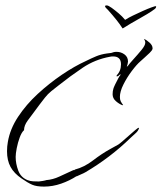

<svg xmlns="http://www.w3.org/2000/svg" viewBox="-20 -677 598 711"><path d="M375 -657Q381 -657 393.5 -648Q406 -639 419.5 -627.5Q433 -616 442 -605Q443 -602 446 -605Q455 -611 472.5 -619.5Q490 -628 509 -636.5Q528 -645 542 -650Q556 -655 557 -654Q559 -653 558 -651Q557 -649 557 -648Q556 -645 541 -635Q526 -625 504.5 -613Q483 -601 463.5 -589.5Q444 -578 435 -572Q433 -572 433 -573Q425 -586 411 -603.5Q397 -621 380 -640Q376 -644 372.5 -647.5Q369 -651 369 -654Q369 -657 375 -657ZM143 14Q115 14 99 7Q83 0 60 -16Q32 -35 19 -59Q6 -83 6 -117Q6 -135 9 -151Q17 -199 47 -244.5Q77 -290 120 -329.5Q163 -369 209.5 -400.5Q256 -432 298 -451Q318 -461 336 -468.5Q354 -476 376 -479Q380 -480 384 -480Q388 -480 392 -481Q397 -483 401.5 -484Q406 -485 412 -485Q428 -485 441 -475.5Q454 -466 454 -449Q454 -448 452.5 -440Q451 -432 449 -432L452 -431Q459 -441 474.5 -458Q490 -475 504 -492Q518 -509 518 -519Q518 -523 516.5 -526.5Q515 -530 513 -533Q523 -529 534 -519Q545 -509 545 -498Q545 -495 544 -494Q543 -490 534 -481Q525 -472 514.5 -463Q504 -454 500 -450Q486 -438 468 -414Q450 -390 437 -364Q424 -338 424 -318Q424 -308 427 -302Q430 -296 436 -288H434V-287Q421 -292 409 -302.5Q397 -313 397 -328Q397 -340 400 -349Q401 -353 406.5 -364.5Q412 -376 418 -387Q424 -398 426 -399V-402H425Q422 -399 419 -396.5Q416 -394 412 -394V-398Q428 -414 428 -439Q428 -468 399 -468Q392 -468 388 -467Q332 -457 286 -426Q240 -395 196 -360Q183 -350 170 -339.5Q157 -329 146 -315Q136 -302 126 -289Q116 -276 106 -262Q96 -249 82.5 -230.5Q69 -212 69 -195Q60 -187 53 -168Q46 -149 42 -128.5Q38 -108 38 -96Q38 -71 47.5 -45.5Q57 -20 82 -10Q92 -6 103 -5.5Q114 -5 124 -5Q127 -5 138.5 -7Q150 -9 151 -10Q176 -12 199.5 -23Q223 -34 245 -44Q247 -45 250.5 -46.5Q254 -48 256 -47L257 -49Q292 -58 324.5 -83Q357 -108 388 -125L415 -140Q421 -143 432.5 -153Q444 -163 457 -174.5Q470 -186 480.5 -195Q491 -204 494 -204V-203H495Q492 -192 482 -183.5Q472 -175 464 -167Q388 -93 296 -39Q289 -35 281.5 -32Q274 -29 266 -25Q266 -25 265.5 -24.5Q265 -24 264 -24Q264 -24 263.5 -24Q263 -24 264 -25Q238 -8 206.5 3Q175 14 143 14Z"/></svg>

Font: Qwitcher Grypen
Style: Regular
Weight: 400
Designer: Robert E. Leuschke
Foundry: Robert E. Leuschke
Version: Version 1.100; ttfautohint (v1.8.3)